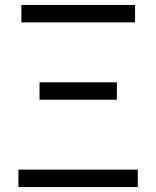

<svg xmlns="http://www.w3.org/2000/svg" viewBox="-20 -752 628 772"><path d="M54 0H534V-70H54ZM139 -351H450V-421H139ZM66 -662H523V-732H66Z"/></svg>

Font: Noto Sans KR DemiLight
Style: Regular
Weight: 350
Designer: Ryoko NISHIZUKA 西塚涼子 (kana, bopomofo & ideographs); Paul D. Hunt (Latin, Greek & Cyrillic); Sandoll Communications 산돌커뮤니
Foundry: Adobe
Version: Version 2.004;hotconv 1.0.118;makeotfexe 2.5.65603